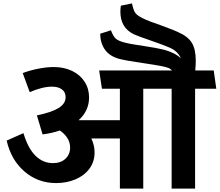

<svg xmlns="http://www.w3.org/2000/svg" viewBox="-20 -1103 1285 1123"><path d="M1121.1 0H983.9V-584H817.9V0H681.2V-293H514.2Q533.2 -252.9 533.2 -211.9Q533.2 -156.7 502.7 -116Q472.2 -75.2 420.7 -53.7Q369.1 -32.2 308.1 -32.2Q202.1 -32.2 123.5 -99.6Q44.9 -167 19 -280.8L117.2 -324.2Q144 -234.4 188 -191.7Q231.9 -148.9 289.1 -148.9Q335.9 -148.9 363 -174.6Q390.1 -200.2 390.1 -240.2Q390.1 -270 374 -295.4Q357.9 -320.8 330.1 -339.8Q283.2 -323.7 229 -316.9L195.8 -428.2Q279.8 -445.3 321.8 -470.7Q363.8 -496.1 363.8 -535.2Q363.8 -564 342.3 -580.1Q320.8 -596.2 284.2 -596.2Q228 -596.2 153.8 -564L112.8 -675.8Q156.7 -691.9 205.3 -701.4Q253.9 -710.9 293.9 -710.9Q355 -710.9 402.1 -688Q449.2 -665 475.1 -624.5Q501 -584 501 -533.2Q501 -455.1 439.9 -399.9H681.2V-584H576.2L560.1 -690.9H985.8Q978 -700.7 963.1 -706.3Q948.2 -711.9 921.9 -716.8Q887.7 -723.6 816.9 -733.9Q718.8 -748 676.8 -758.8Q621.6 -773.9 594.2 -812Q566.9 -850.1 565.9 -905.8L628.9 -925.8Q642.1 -890.6 657 -877.2Q671.9 -863.8 706.1 -855Q741.2 -845.2 820.8 -834Q896 -822.8 939.9 -812Q1005.9 -793.9 1038.1 -761.2Q1021 -802.2 975.1 -823.2Q936 -840.3 860.8 -866.2Q793 -889.2 762.2 -902.8Q684.1 -940.9 684.1 -1035.2Q684.1 -1052.2 687 -1069.8L752 -1083Q759.8 -1043.9 771 -1028.1Q782.2 -1012.2 813 -997.1Q849.1 -979 918 -956.1Q930.2 -951.2 964.6 -938.5Q999 -925.8 1022 -915Q1079.1 -890.1 1102.1 -852.5Q1125 -814.9 1125 -748Q1125 -723.1 1122.1 -690.9H1230L1245.1 -584H1121.1Z"/></svg>

Font: Kadwa
Style: Regular
Weight: 400
Designer: Sol Matas
Foundry: Sol Matas
Version: Version 1.000;PS 001.000;hotconv 1.0.70;makeotf.lib2.5.58329